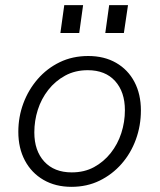

<svg xmlns="http://www.w3.org/2000/svg" viewBox="-20 -717 619 744"><path d="M257 7Q195 7 148.5 -20Q102 -47 76.5 -95Q51 -143 51 -206Q51 -264 70.5 -316.5Q90 -369 126 -410.5Q162 -452 211.5 -476Q261 -500 322 -500Q384 -500 430 -473.5Q476 -447 501 -399.5Q526 -352 526 -289Q526 -230 506.5 -176.5Q487 -123 451 -82Q415 -41 366 -17Q317 7 257 7ZM258 -49Q307 -49 344.5 -69.5Q382 -90 409 -124Q436 -158 450 -201Q464 -244 464 -290Q464 -361 426 -403Q388 -445 320 -445Q271 -445 232.5 -424Q194 -403 167 -368.5Q140 -334 126.5 -291.5Q113 -249 113 -204Q113 -133 151.5 -91Q190 -49 258 -49ZM388 -589 403 -697H476L460 -589ZM214 -589 229 -697H302L287 -589Z"/></svg>

Font: Hanken Grotesk Light
Style: Italic
Weight: 300
Italic angle: -8°
Designer: Alfredo Marco Pradil
Foundry: Hanken Design Co.
Version: Version 3.013